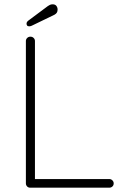

<svg xmlns="http://www.w3.org/2000/svg" viewBox="-20 -870 562 890"><path d="M487 -40Q495 -40 501 -34Q507 -28 507 -20Q507 -11 501 -5.5Q495 0 487 0H120Q111 0 105.5 -6Q100 -12 100 -20V-680Q100 -688 106 -694Q112 -700 121 -700Q130 -700 136 -694Q142 -688 142 -680V-22L124 -40ZM115 -748Q108 -748 105.5 -752Q103 -756 103 -760Q103 -765 105.5 -768.5Q108 -772 112 -775L202 -842Q206 -845 211.5 -847.5Q217 -850 224 -850Q236 -850 241.5 -842.5Q247 -835 247 -826Q247 -817 243.5 -811.5Q240 -806 233 -802L136 -755Q132 -753 126.5 -750.5Q121 -748 115 -748Z"/></svg>

Font: Quicksand Light Light
Style: Regular
Weight: 300
Version: Version 3.006